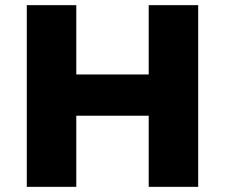

<svg xmlns="http://www.w3.org/2000/svg" viewBox="-20 -725 873 745"><path d="M84 0V-705H276V-436H557V-705H749V0H557V-276H276V0Z"/></svg>

Font: Nunito Sans 7pt Black
Style: Regular
Weight: 900
Designer: Vernon Adams
Foundry: Vernon Adams
Version: Version 3.101;gftools[0.9.27]